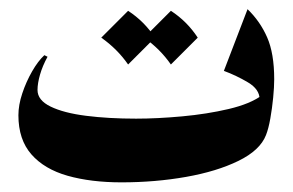

<svg xmlns="http://www.w3.org/2000/svg" viewBox="-20 -384 628 412"><path d="M82 -262.2Q71.3 -242.7 65.9 -223.9Q60.5 -205.1 60.5 -190.9Q60.5 -168.9 88.6 -155.3Q116.7 -141.6 164.8 -135.5Q212.9 -129.4 272 -129.4Q317.4 -129.4 370.8 -134.3Q424.3 -139.2 470.7 -150.1Q517.1 -161.1 541.5 -179.2L537.1 -170.9Q537.1 -192.4 512 -207.3Q486.8 -222.2 460.4 -231.9L511.2 -364.3Q538.1 -338.4 553.2 -304Q568.4 -269.5 568.4 -213.9Q568.4 -197.3 566.2 -174.6Q564 -151.9 560.1 -129.9Q556.2 -107.9 550.8 -94.2Q538.1 -61.5 491.7 -38.8Q445.3 -16.1 379.2 -4.4Q313 7.3 240.7 7.3Q175.3 7.3 125.2 -6.8Q75.2 -21 47.4 -52.7Q19.5 -84.5 19.5 -136.7Q19.5 -158.7 27.8 -183.6Q36.1 -208.5 48.8 -230.7Q61.5 -252.9 75.2 -265.6ZM254.9 -360.8Q290 -337.9 312.5 -303.2L254.9 -245.6Q231.9 -278.8 197.3 -303.2ZM346.7 -360.8Q381.8 -337.9 404.3 -303.2L346.7 -245.6Q323.7 -278.8 289.1 -303.2Z"/></svg>

Font: Lateef ExtraBold
Style: Regular
Weight: 800
Designer: SIL International
Foundry: SIL International
Version: Version 4.200